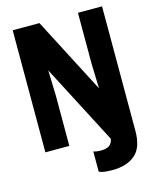

<svg xmlns="http://www.w3.org/2000/svg" viewBox="-141 -876 966 1185"><g transform="rotate(-15 341.5 -283.5)"><path d="M428 213Q364 213 343 200V71Q361 78 392 78Q424 78 443 66Q462 54 468 24L204 -484L209 -327V0H56V-780H227L478 -296L473 -453V-780H627V16Q627 122 574 167.5Q521 213 428 213Z"/></g></svg>

Font: Tanohe Sans
Style: Bold
Weight: 700
Designer: Village Type and Design LLC & Cristiano Sobral
Foundry: Cooper Hewitt Smithsonian Design Museum
Version: Version 1.00;September 29, 2021;FontCreator 13.0.0.2655 64-b